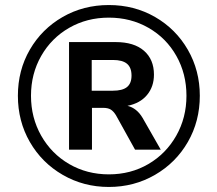

<svg xmlns="http://www.w3.org/2000/svg" viewBox="-20 -737 863 762"><path d="M773 -357Q773 -256 725.5 -173.5Q678 -91 595 -43Q512 5 412 5Q312 5 229 -43Q146 -91 98.5 -173.5Q51 -256 51 -357Q51 -458 98.5 -540Q146 -622 228.5 -669.5Q311 -717 412 -717Q513 -717 595.5 -669.5Q678 -622 725.5 -539.5Q773 -457 773 -357ZM720 -357Q720 -444 680 -515Q640 -586 569.5 -626.5Q499 -667 412 -667Q325 -667 254.5 -626.5Q184 -586 143.5 -515Q103 -444 103 -357Q103 -270 143.5 -198.5Q184 -127 254.5 -86Q325 -45 412 -45Q499 -45 569 -86Q639 -127 679.5 -198.5Q720 -270 720 -357ZM546 -269 618 -143H516L440 -280Q430 -296 419 -302.5Q408 -309 389 -309H345V-143H254V-570H439Q512 -570 551.5 -535.5Q591 -501 591 -441Q591 -393 563.5 -360Q536 -327 486 -317Q523 -308 546 -269ZM502 -437Q502 -469 484 -484Q466 -499 428 -499H344V-377H428Q466 -377 484 -391.5Q502 -406 502 -437Z"/></svg>

Font: Muli SemiBold
Style: Regular
Weight: 600
Designer: Vernon Adams
Foundry: Vernon Adams
Version: Version 2.000